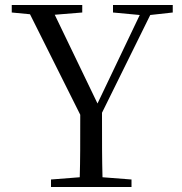

<svg xmlns="http://www.w3.org/2000/svg" viewBox="-20 -748 727 768"><path d="M432 -698 539 -688 370 -334 199 -689 309 -698V-728H27V-698L100 -691L301 -289C301 -167 301 -111 299 -39L184 -30V0H506V-30L390 -39C388 -114 388 -170 388 -297L581 -688L671 -698V-728H432Z"/></svg>

Font: NameLogos Serif 2
Style: Regular
Weight: 500
Version: Version 0.1